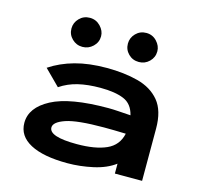

<svg xmlns="http://www.w3.org/2000/svg" viewBox="-102 -800 955 920"><g transform="rotate(15 375.0 -339.5)"><path d="M309 11Q189 11 124.5 -23.5Q60 -58 60 -123Q60 -199 150.5 -247Q241 -295 431 -295Q453 -295 482 -293Q511 -291 542 -289Q529 -343 485.5 -361Q442 -379 370 -379Q307 -379 259 -367.5Q211 -356 171 -329L95 -405Q149 -441 217.5 -460Q286 -479 374 -479Q461 -479 529.5 -461Q598 -443 637.5 -395.5Q677 -348 677 -259V0H542V-49Q499 -17 435 -3Q371 11 309 11ZM191 -135Q191 -89 329 -89Q420 -89 475 -113.5Q530 -138 543 -198Q515 -199 486 -199.5Q457 -200 435 -200Q302 -200 246.5 -181Q191 -162 191 -135ZM234 -546Q204 -546 182.5 -567Q161 -588 161 -618Q161 -647 182 -668.5Q203 -690 234 -690Q265 -690 286.5 -667.5Q308 -645 308 -618Q308 -588 286 -567Q264 -546 234 -546ZM514 -546Q483 -546 462 -567Q441 -588 441 -618Q441 -647 462 -668.5Q483 -690 514 -690Q545 -690 566 -667.5Q587 -645 587 -618Q587 -588 565.5 -567Q544 -546 514 -546Z"/></g></svg>

Font: Inconsolata ExtraExpanded ExtraBold
Style: Regular
Weight: 800
Width: 8
Monospace: yes
Designer: Raph Levien, Cyreal, Brenton Simpson
Foundry: Raph Levien, Cyreal, Google
Version: Version 3.001; ttfautohint (v1.8.2.53-6de2)